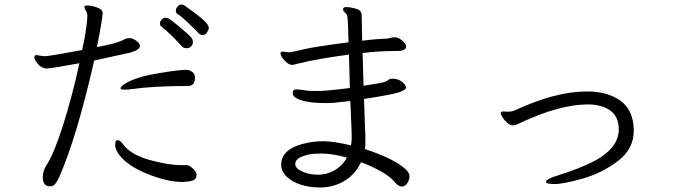

<svg xmlns="http://www.w3.org/2000/svg" viewBox="-20 -797 3040 844"><path d="M506 -114Q486 -139 486 -160Q486 -181 498 -181Q507 -181 521 -163Q556 -113 656 -89Q728 -71 776 -71H803Q813 -70 828.5 -55.5Q844 -41 844 -27V-25Q843 -12 832.5 -6Q822 0 796 2L782 3Q718 3 631.5 -31Q545 -65 506 -114ZM803 -490Q814 -489 825.5 -480.5Q837 -472 837 -456Q837 -419 807 -419Q653 -419 557 -405Q543 -403 526.5 -403Q510 -403 510 -408Q510 -419 538 -434Q585 -460 675.5 -475Q766 -490 797 -490ZM780 -593Q724 -654 692 -678Q683 -684 683 -693.5Q683 -703 691 -711Q699 -719 707 -719Q715 -719 722 -715Q729 -711 744.5 -699Q760 -687 777 -672.5Q794 -658 807.5 -645.5Q821 -633 824.5 -626.5Q828 -620 828 -611Q828 -602 820.5 -593.5Q813 -585 800 -585Q787 -585 780 -593ZM363 -710 364 -726Q364 -740 357.5 -750Q351 -760 351 -765Q351 -773 361.5 -773Q372 -773 388 -770Q428 -760 431 -744V-740Q431 -715 406 -590Q492 -606 519 -620L533 -627Q539 -629 551 -629Q563 -629 578 -618.5Q593 -608 595 -597V-594Q595 -579 554 -566L394 -531Q318 -195 240 -18Q230 3 222 12.5Q214 22 199 22Q168 22 168 -19Q168 -45 184 -70Q218 -123 257.5 -247.5Q297 -372 329 -519Q204 -496 186 -496H181Q162 -498 146.5 -516Q131 -534 131 -544.5Q131 -555 141 -555Q144 -555 164 -551L177 -550Q197 -550 341 -577Q359 -658 363 -710ZM761 -735Q753 -740 753 -750Q753 -760 761 -768.5Q769 -777 777 -777Q785 -777 789 -774Q879 -712 893 -688Q898 -680 898 -674.5Q898 -669 891 -656Q884 -643 872 -643Q860 -643 852.5 -651.5Q845 -660 812 -692Q779 -724 761 -735Z M1505 -104Q1443 -122 1394 -122H1385Q1330 -122 1296 -103Q1278 -93 1278 -76.5Q1278 -60 1296 -50Q1330 -29 1381 -29L1395 -30Q1430 -34 1459 -53.5Q1488 -73 1505 -104ZM1580 -362Q1586 -212 1586 -200V-160Q1586 -151 1584 -142Q1718 -97 1764 -52Q1780 -37 1780 -22Q1780 -7 1770.5 8Q1761 23 1746 23Q1731 23 1713 1Q1695 -21 1653 -44.5Q1611 -68 1567 -84Q1543 -33 1498.5 -4.5Q1454 24 1398 27H1383Q1340 27 1301.5 14.5Q1263 2 1239.5 -21Q1216 -44 1216 -73V-76Q1219 -148 1335 -170Q1363 -176 1404.5 -176Q1446 -176 1523 -158Q1526 -175 1526 -194V-207L1520 -353L1445 -345L1429 -344H1409Q1322 -344 1284 -365Q1267 -374 1267 -386Q1267 -398 1271 -401Q1275 -404 1286.5 -404Q1298 -404 1315.5 -400.5Q1333 -397 1374.5 -397Q1416 -397 1518 -410Q1516 -496 1514 -557Q1377 -539 1293 -518Q1286 -517 1279 -514.5Q1272 -512 1262.5 -512Q1253 -512 1241 -521.5Q1229 -531 1221 -543Q1213 -555 1213 -562.5Q1213 -570 1224 -570L1251 -567Q1259 -567 1311.5 -579.5Q1364 -592 1512 -611Q1510 -703 1508 -717.5Q1506 -732 1502 -736L1493 -745Q1488 -750 1488 -756V-757Q1489 -766 1502 -766Q1515 -766 1536.5 -761Q1558 -756 1564 -748Q1570 -740 1570 -726V-721Q1570 -700 1572 -618Q1618 -624 1654 -626L1678 -627Q1688 -628 1696 -630.5Q1704 -633 1714 -633H1719Q1731 -632 1746.5 -620Q1762 -608 1765 -596V-592Q1765 -573 1727 -573Q1648 -573 1574 -564L1578 -420Q1615 -426 1640 -430Q1665 -434 1674 -438Q1683 -442 1687.5 -446Q1692 -450 1702 -451H1706Q1727 -451 1744.5 -439.5Q1762 -428 1765 -413Q1765 -402 1735 -391.5Q1705 -381 1580 -362Z M2193 -307 2215 -306Q2229 -306 2241 -311Q2421 -395 2560 -395Q2650 -395 2706.5 -355Q2763 -315 2766 -229V-223Q2766 -142 2696 -89Q2626 -36 2541.5 -12Q2457 12 2418.5 12Q2380 12 2380 3Q2380 -9 2420 -22Q2531 -56 2598 -92Q2700 -149 2700 -228Q2700 -285 2662 -311.5Q2624 -338 2564 -338Q2441 -338 2270 -258Q2246 -246 2234.5 -246Q2223 -246 2210 -257Q2197 -268 2189 -281Q2181 -294 2181 -299Q2181 -307 2193 -307Z"/></svg>

Font: LXGW Bright GB
Style: Regular
Weight: 400
Designer: Christian Thalmann (Catharsis Fonts)
Foundry: LXGW / Christian Thalmann (Catharsis Fonts) / Fontworks Inc.
Version: Version 5.510